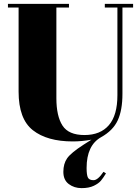

<svg xmlns="http://www.w3.org/2000/svg" viewBox="-20 -720 723 991"><path d="M586 -229V-681H521V-700H667V-681H612V-236Q612 -151 587.5 -98.5Q563 -46 502 -12Q427 30 427 147Q427 184 434 197Q441 210 463 210Q485 210 514 167L527 175Q513 198 501 212.5Q489 227 464 239Q439 251 401 251Q363 251 335 230Q307 209 307 167Q307 125 326.5 97Q346 69 411 27L452 1Q402 10 356 10Q223 10 149.5 -48Q76 -106 76 -247V-681H21V-700H336V-681H271V-213Q271 -121 302.5 -72Q334 -23 416 -23Q498 -23 542 -74Q586 -125 586 -229Z"/></svg>

Font: SVN-Abril Fatface
Style: Regular
Weight: 400
Designer: Veronika Burian, Jos? Scaglione
Foundry: TypeTogether
Version: Version 1.001